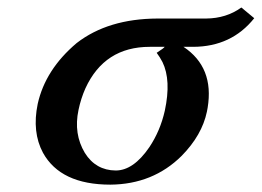

<svg xmlns="http://www.w3.org/2000/svg" viewBox="-20 -485 705 517"><path d="M291.5 -25.9Q339.4 -25.9 382.3 -88.9Q411.6 -132.8 423.8 -187Q441.4 -269 417.5 -317.9Q410.6 -331.1 401.9 -342.8Q422.4 -356 423.3 -358.9H383.3Q261.2 -358.9 210 -247.1Q197.8 -219.7 191.4 -189Q177.7 -124.5 208.5 -73.2Q237.8 -26.4 291.5 -25.9ZM186.5 -369.1Q271 -434.6 404.3 -435.1H534.7Q589.4 -435.5 629.9 -464.8L664.6 -436Q603.5 -359.4 500.5 -358.9H474.1Q557.1 -303.7 539.1 -194.8Q538.1 -189 537.1 -184.1Q523.9 -121.1 469.2 -65.4Q392.1 11.2 277.3 12.2Q143.1 12.2 95.7 -73.7Q65.9 -129.4 81.5 -205.1Q102.1 -297.9 186.5 -369.1Z"/></svg>

Font: Linux Libertine Slanted O
Style: Bold Slanted
Weight: 700
Designer: Philipp H. Poll
Foundry: Philipp H. Poll
Version: Version 5.0.0